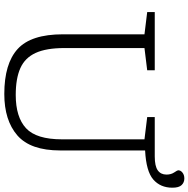

<svg xmlns="http://www.w3.org/2000/svg" viewBox="-12 -876 898 915"><g transform="rotate(90 437.5 -419.0)"><path d="M812.5 -763Q812.5 -784.5 802.2 -799.8Q792 -815 792 -818.5Q792 -830.5 803.2 -839.2Q814.5 -848 831 -848Q850 -848 862.5 -835Q875 -822 875 -791Q875 -734 836 -700Q797 -666 697.5 -661V-256.5Q697.5 -114.5 625.8 -52.2Q554 10 428.5 10Q283.5 10 213.8 -53.8Q144 -117.5 144 -269V-658L38 -671V-707H315.5V-671L209.5 -658V-276Q209.5 -190 232.8 -139.2Q256 -88.5 305.2 -66.5Q354.5 -44.5 433 -44.5Q538.5 -44.5 591.5 -93.5Q644.5 -142.5 644.5 -265V-658L538.5 -671V-707H726Q772.5 -707 792.5 -721.5Q812.5 -736 812.5 -763Z"/></g></svg>

Font: Newsreader Caption Light
Style: Regular
Weight: 300
Designer: Hugues Gentile
Foundry: Production Type
Version: Version 1.001